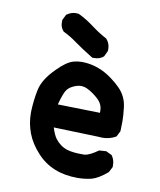

<svg xmlns="http://www.w3.org/2000/svg" viewBox="-77 -719 654 786"><g transform="rotate(10 250.0 -325.5)"><path d="M297.9 5.9Q191.4 5.9 128.9 -62.5Q94.7 -99.6 79.6 -139.6Q64.5 -179.7 64.5 -221.7Q64.5 -226.6 64.5 -231.4Q66.4 -277.3 75.2 -320.3Q85 -366.2 133.8 -414.1Q170.9 -452.1 199.2 -460Q216.8 -464.8 233.4 -464.8Q302.7 -464.8 363.3 -418.9Q382.8 -404.3 398.4 -388.7Q430.7 -356.4 435.5 -310.5Q439.5 -278.3 439.5 -253.9Q439.5 -229.5 438.5 -212.9L426.8 -189.5L423.8 -187.5Q399.4 -173.8 369.1 -173.8Q361.3 -173.8 353.5 -174.8L167 -180.7Q176.8 -149.4 187.5 -135.7Q209 -108.4 238.3 -99.6Q262.7 -92.8 294.9 -92.8Q303.7 -92.8 311.5 -92.8Q332 -95.7 366.2 -120.1L395.5 -122.1L419.9 -110.4Q432.6 -92.8 432.6 -71.3Q432.6 -68.4 432.6 -62.5L420.9 -40Q384.8 -8.8 356.4 -1Q328.1 5.9 297.9 5.9ZM342.8 -280.3Q342.8 -307.6 322.3 -327.1Q301.8 -346.7 277.3 -359.4Q262.7 -367.2 248 -367.2Q230.5 -367.2 210.9 -356.4Q202.1 -351.6 198.2 -347.7Q194.3 -343.8 192.4 -341.8Q180.7 -328.1 167 -276.4L342.8 -272.5ZM138.7 -574.2Q125 -589.8 125 -608.4Q125 -614.3 125 -620.1L136.7 -643.6Q155.3 -657.2 174.8 -657.2Q186.5 -657.2 189.5 -655.3Q221.7 -639.6 252 -616.7Q282.2 -593.8 315.4 -576.2Q331.1 -558.6 331.1 -535.2Q331.1 -527.3 330.1 -525.4L319.3 -502.9Q303.7 -489.3 281.2 -489.3Q278.3 -489.3 272.5 -489.3Q220.7 -521.5 194.8 -540.5Q168.9 -559.6 138.7 -574.2Z"/></g></svg>

Font: JasonHandwriting2
Style: SemiBold
Weight: 600
Version: Version 1.04.7